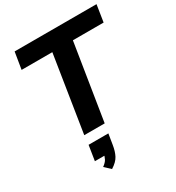

<svg xmlns="http://www.w3.org/2000/svg" viewBox="-228 -841 1155 1261"><g transform="rotate(-30 350.0 -210.5)"><path d="M200 0 291 -577H58L79 -705H700L680 -577H447L355 0ZM247 284 203 243Q228 225 237.5 207Q247 189 251 165L279 183H175L193 69H343L330 149Q323 194 306.5 225.5Q290 257 247 284Z"/></g></svg>

Font: Nunito Sans 12pt ExtraLight 12pt ExtraBold
Style: Italic
Weight: 800
Italic angle: -9°
Version: Version 3.101;gftools[0.9.27]